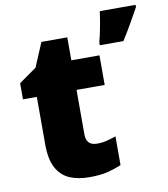

<svg xmlns="http://www.w3.org/2000/svg" viewBox="-85 -832 802 914"><g transform="rotate(-10 316.0 -375.0)"><path d="M337 -141Q363 -141 384.5 -146.5Q406 -152 429 -160V-21Q398 -8 363 1Q328 10 274 10Q220 10 179.5 -7Q139 -24 116 -65.5Q93 -107 93 -182V-410H26V-488L111 -548L160 -664H285V-553H421V-410H285V-195Q285 -141 337 -141ZM632 -749Q611 -712 592 -678Q573 -644 545 -600H431V-614Q439 -643 447 -685.5Q455 -728 459 -760H632Z"/></g></svg>

Font: Noto Sans Myanmar Black
Style: Regular
Weight: 900
Designer: Monotype Design Team
Foundry: Monotype Imaging Inc.
Version: Version 2.107; ttfautohint (v1.8.4.7-5d5b)